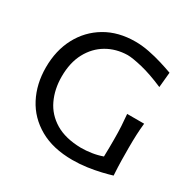

<svg xmlns="http://www.w3.org/2000/svg" viewBox="-171 -940 1118 1120"><g transform="rotate(30 388.0 -380.0)"><path d="M605.5 -98.1Q606.4 -131.3 606.7 -159.2Q606.9 -187 606.9 -214.4Q606.9 -264.2 604.7 -302.5Q602.5 -340.8 598.6 -380.9H712.9Q708.5 -340.8 706.8 -302.5Q705.1 -264.2 705.1 -214.4Q705.1 -172.4 705.8 -129.2Q706.5 -85.9 710 -29.8Q683.1 -21.5 642.1 -11.7Q601.1 -2 553 4.9Q504.9 11.7 455.6 11.7Q324.7 11.7 234.6 -39.6Q144.5 -90.8 98.4 -179.2Q52.2 -267.6 52.2 -379.4Q52.2 -493.7 99.1 -581.8Q146 -669.9 231 -720.2Q315.9 -770.5 430.2 -770.5Q476.1 -770.5 523.9 -761Q571.8 -751.5 615.5 -738Q659.2 -724.6 692.4 -712.4L682.6 -610.4Q595.7 -647.9 529.3 -663.8Q462.9 -679.7 429.7 -679.7Q353 -678.2 291.7 -642.3Q230.5 -606.4 194.6 -539.8Q158.7 -473.1 158.7 -378.9Q158.7 -294.4 190.9 -226.1Q223.1 -157.7 290.5 -117.2Q357.9 -76.7 462.9 -74.7Q497.6 -74.7 534.4 -80.3Q571.3 -85.9 605.5 -98.1Z"/></g></svg>

Font: Pinar-DS2-FD Medium
Style: Regular
Weight: 500
Designer: Amin Abedi
Version: Version 3.000